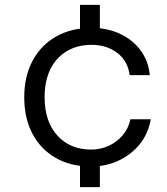

<svg xmlns="http://www.w3.org/2000/svg" viewBox="-20 -675 690 792"><path d="M310 -533V-655H392V-533ZM310 97V-13H392V97ZM356 12Q272 12 210 -23.5Q148 -59 114 -123Q80 -187 80 -274Q80 -361 115 -425.5Q150 -490 212.5 -525Q275 -560 358 -560Q422 -560 474 -536Q526 -512 559 -468.5Q592 -425 598 -365H515Q507 -424 463.5 -457Q420 -490 358 -490Q299 -490 255 -463.5Q211 -437 187.5 -389Q164 -341 164 -274Q164 -174 216.5 -116Q269 -58 356 -58Q394 -58 427.5 -73Q461 -88 485.5 -116.5Q510 -145 518 -183H602Q591 -122 555.5 -79Q520 -36 468 -12Q416 12 356 12Z"/></svg>

Font: Azeret Mono Thin Light
Style: Regular
Weight: 300
Version: Version 1.002